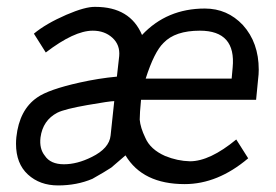

<svg xmlns="http://www.w3.org/2000/svg" viewBox="-20 -532 814 567"><path d="M667 -332Q677.7 -441.4 570.3 -441.4Q497.1 -441.4 462.9 -405.3Q435.5 -378.9 410.2 -299.8H664.1ZM308.6 -37.1Q291 -25.4 252.9 -3.9Q207 15.6 151.4 15.6Q97.7 15.6 62.5 -16.6Q27.3 -48.8 27.3 -107.4Q27.3 -117.2 28.3 -127Q37.1 -208 89.8 -244.1Q123 -267.6 214.8 -288.1Q271.5 -300.8 325.2 -305.7L332 -366.2Q335 -399.4 312 -420.4Q289.1 -441.4 253.9 -441.4Q199.2 -441.4 115.2 -377L80.1 -432.6Q115.2 -461.9 175.8 -488.3Q232.4 -512.7 261.7 -511.7Q364.3 -511.7 399.4 -428.7Q472.7 -506.8 585 -506.8Q651.4 -506.8 697.3 -458Q744.1 -406.2 744.1 -326.2Q744.1 -312.5 742.2 -297.9L736.3 -237.3H396.5Q392.6 -197.3 392.6 -178.7Q394.5 -155.3 409.2 -125Q423.8 -90.8 467.8 -71.3Q503.9 -56.6 541 -55.7Q599.6 -55.7 677.7 -120.1L712.9 -64.5Q623 11.7 525.4 11.7Q401.4 11.7 350.6 -73.2ZM317.4 -233.4Q304.7 -233.4 237.8 -221.7Q170.9 -210 149.4 -199.2Q106.4 -176.8 99.6 -126Q95.7 -92.8 112.3 -72.3Q128.9 -46.9 168.9 -46.9Q208 -46.9 251 -68.4Q302.7 -93.8 306.6 -131.8Z"/></svg>

Font: Puritan
Style: Italic
Weight: 400
Version: 2.0a